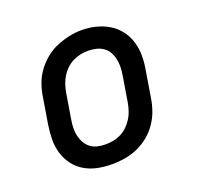

<svg xmlns="http://www.w3.org/2000/svg" viewBox="-101 -653 803 772"><g transform="rotate(-20 300.0 -266.5)"><path d="M254 8Q223 8 193 2Q163 -4 137.5 -19Q112 -34 94.5 -57.5Q77 -81 68.5 -109.5Q60 -138 60.5 -169Q61 -200 66 -231L84 -341Q88 -368 97.5 -395Q107 -422 124 -445.5Q141 -469 164 -488Q187 -507 213.5 -518Q240 -529 267 -535Q294 -541 322 -541Q353 -541 382.5 -533.5Q412 -526 437 -511Q462 -496 480 -472.5Q498 -449 506.5 -420.5Q515 -392 515 -361Q515 -330 509 -299L491 -189Q487 -162 477.5 -135.5Q468 -109 451.5 -85Q435 -61 412 -42.5Q389 -24 362.5 -12.5Q336 -1 308.5 3.5Q281 8 254 8ZM255 -76Q272 -76 289 -79Q306 -82 322 -90Q338 -98 351 -110.5Q364 -123 373.5 -138Q383 -153 388.5 -169.5Q394 -186 397 -203L415 -313Q418 -330 418.5 -347.5Q419 -365 415.5 -381.5Q412 -398 404 -412.5Q396 -427 382.5 -436.5Q369 -446 352 -450Q335 -454 318 -454Q301 -454 284.5 -450.5Q268 -447 252 -439Q236 -431 223 -418.5Q210 -406 201 -391Q192 -376 186.5 -360Q181 -344 178 -327L160 -217Q157 -200 156.5 -182.5Q156 -165 159.5 -149Q163 -133 171 -118.5Q179 -104 192 -94Q205 -84 221.5 -80Q238 -76 255 -76Q255 -76 255 -76Q255 -76 255 -76Z"/></g></svg>

Font: Iosevka Slab Medium Extended
Style: Italic
Weight: 500
Width: 7
Italic angle: -9°
Monospace: yes
Designer: Belleve Invis
Foundry: Belleve Invis
Version: Version 11.1.0; ttfautohint (v1.8.3)